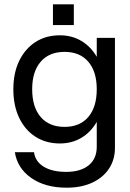

<svg xmlns="http://www.w3.org/2000/svg" viewBox="-20 -676 606 892"><path d="M226 -656H323V-559.5H226ZM514 -500V10.5Q514 66 486.2 107.8Q458.5 149.5 408 172.8Q357.5 196 290 196Q190 196 125.2 150.8Q60.5 105.5 49 31H138Q143.5 74 182.8 98.2Q222 122.5 287.5 122.5Q354.5 122.5 392 92Q429.5 61.5 429.5 6V-110Q402.5 -62.5 358.5 -36Q314.5 -9.5 258 -9.5Q193.5 -9.5 144.8 -40.8Q96 -72 69 -128.8Q42 -185.5 42 -261.5Q42 -336.5 69 -392.8Q96 -449 144.5 -480.5Q193 -512 258 -512Q314.5 -512 358.5 -485.5Q402.5 -459 429.5 -412V-500ZM129.5 -261.5Q129.5 -178.5 169 -132.5Q208.5 -86.5 280 -86.5Q351 -86.5 390.2 -132.5Q429.5 -178.5 429.5 -261.5Q429.5 -343.5 390.2 -389.2Q351 -435 280 -435Q208.5 -435 169 -389.2Q129.5 -343.5 129.5 -261.5Z"/></svg>

Font: Overused Grotesk
Style: Regular
Weight: 450
Version: Version 0.004